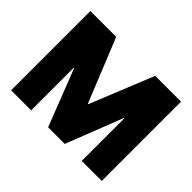

<svg xmlns="http://www.w3.org/2000/svg" viewBox="-143 -959 1211 1211"><g transform="rotate(45 463.0 -353.5)"><path d="M58.6 -707H289.1L460.9 -282.2H464.8L636.7 -707H867.2V0H688.5V-379.9H685.1L537.1 0H388.7L240.7 -379.9H237.3V0H58.6Z"/></g></svg>

Font: Wanted Sans Black
Style: Regular
Weight: 900
Designer: Original Design by Kil Hyung-jin and Kang Hanbin, Wanted Lab, Inc; Hangeul from Source Han Sans by Jang Soo-young and Ka
Foundry: Wanted Lab, Inc.
Version: Version 1.003